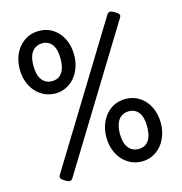

<svg xmlns="http://www.w3.org/2000/svg" viewBox="-128 -1007 1082 1142"><g transform="rotate(-15 412.5 -435.5)"><path d="M214 -505Q167 -505 128.5 -529.5Q90 -554 67.5 -598Q45 -642 45 -698Q45 -731 53 -760.5Q61 -790 76 -813.5Q91 -837 112 -854.5Q133 -872 158.5 -881Q184 -890 214 -890Q262 -890 299.5 -865.5Q337 -841 358.5 -797.5Q380 -754 380 -698Q380 -664 371.5 -634.5Q363 -605 348 -581Q333 -557 312 -540Q291 -523 266.5 -514Q242 -505 214 -505ZM214 -581Q229 -581 242 -585.5Q255 -590 265 -599.5Q275 -609 282 -623Q289 -637 292.5 -656Q296 -675 296 -698Q296 -756 274 -785Q252 -814 214 -814Q198 -814 185 -809Q172 -804 161.5 -795Q151 -786 143.5 -772Q136 -758 132.5 -739.5Q129 -721 129 -698Q129 -640 151.5 -610.5Q174 -581 214 -581ZM179 9Q172 20 161 20Q150 20 133 9Q114 -2 110 -10.5Q106 -19 113 -31L634 -880Q642 -891 652 -891Q662 -891 680 -880Q699 -869 703.5 -860.5Q708 -852 700 -840ZM606 19Q560 19 521.5 -5.5Q483 -30 460.5 -74Q438 -118 438 -174Q438 -207 446 -236.5Q454 -266 469 -289.5Q484 -313 504.5 -330.5Q525 -348 551 -357Q577 -366 606 -366Q654 -366 691.5 -341.5Q729 -317 751 -273.5Q773 -230 773 -174Q773 -140 764.5 -110.5Q756 -81 741 -57Q726 -33 705 -16Q684 1 659 10Q634 19 606 19ZM606 -58Q622 -58 635 -62.5Q648 -67 658 -76.5Q668 -86 675 -99.5Q682 -113 685.5 -132Q689 -151 689 -174Q689 -232 667 -261Q645 -290 606 -290Q590 -290 577 -285Q564 -280 553.5 -271Q543 -262 536 -248Q529 -234 525 -215.5Q521 -197 521 -174Q521 -117 544 -87.5Q567 -58 606 -58Z"/></g></svg>

Font: Playwrite AT
Style: Regular
Weight: 400
Designer: Veronika Burian, José Scaglione
Foundry: TypeTogether
Version: Version 1.002